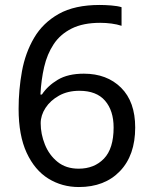

<svg xmlns="http://www.w3.org/2000/svg" viewBox="-20 -744 612 774"><path d="M55 -305Q55 -382 68.5 -456.5Q82 -531 117.5 -591.5Q153 -652 217 -688Q281 -724 382 -724Q403 -724 428.5 -722Q454 -720 470 -715V-640Q452 -646 429.5 -649Q407 -652 384 -652Q315 -652 269 -629Q223 -606 196.5 -566Q170 -526 158 -474Q146 -422 143 -363H149Q172 -398 213 -422.5Q254 -447 318 -447Q411 -447 468 -390.5Q525 -334 525 -230Q525 -118 463.5 -54Q402 10 298 10Q230 10 175 -24Q120 -58 87.5 -128Q55 -198 55 -305ZM297 -64Q360 -64 399 -104.5Q438 -145 438 -230Q438 -298 403.5 -338Q369 -378 300 -378Q253 -378 218 -358.5Q183 -339 163.5 -309Q144 -279 144 -247Q144 -204 161 -161.5Q178 -119 212 -91.5Q246 -64 297 -64Z"/></svg>

Font: Noto Sans Old South Arabian
Style: Regular
Weight: 400
Designer: Monotype Design Team
Foundry: Monotype Imaging Inc.
Version: Version 2.001; ttfautohint (v1.8.4.7-5d5b)